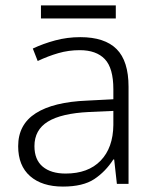

<svg xmlns="http://www.w3.org/2000/svg" viewBox="-20 -678 576 708"><path d="M276 -541Q366 -541 410 -497Q454 -453 454 -358V0H411L401 -90H398Q369 -45 327.5 -17.5Q286 10 212 10Q135 10 91 -28.5Q47 -67 47 -139Q47 -219 112 -260.5Q177 -302 301 -307L398 -312V-349Q398 -427 366.5 -460Q335 -493 274 -493Q233 -493 195 -482Q157 -471 119 -453L101 -499Q139 -517 183.5 -529Q228 -541 276 -541ZM308 -265Q206 -260 156.5 -229.5Q107 -199 107 -139Q107 -89 137.5 -63.5Q168 -38 222 -38Q305 -38 351 -85.5Q397 -133 398 -217V-269ZM407 -658V-610H131V-658Z"/></svg>

Font: RS Noto Sans Light
Style: Regular
Weight: 300
Designer: Monotype Design Team
Foundry: Monotype Imaging Inc.
Version: Version 3.10